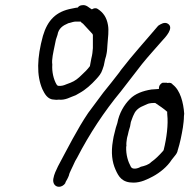

<svg xmlns="http://www.w3.org/2000/svg" viewBox="-20 -712 729 738"><path d="M145 -574C122 -490 120 -422 143 -369C151 -353 162 -329 189 -329C195 -328 200 -328 205 -329C232 -326 250 -339 271 -346C276 -349 280 -351 285 -354C309 -367 331 -387 350 -408C360 -419 369 -429 374 -445L379 -460C380 -468 383 -476 384 -484C387 -493 389 -501 390 -508C392 -518 392 -529 393 -540C395 -568 399 -594 395 -616C390 -645 377 -664 355 -678C349 -682 341 -681 333 -676C323 -681 312 -695 296 -692C289 -692 282 -688 279 -683C276 -683 274 -682 271 -682L256 -679C196 -668 163 -635 145 -574ZM190 -536C191 -544 194 -552 195 -560L201 -578C205 -603 222 -614 241 -622C243 -623 246 -624 248 -624C255 -626 264 -629 270 -629H290C292 -626 295 -623 299 -621C310 -608 324 -595 335 -582C336 -581 336 -579 337 -578V-563V-527C336 -514 335 -502 331 -487L326 -460C326 -459 326 -458 325 -457C316 -445 306 -435 295 -425C281 -411 269 -401 251 -394L235 -388C226 -384 217 -381 205 -382C201 -382 198 -386 197 -388C186 -407 179 -436 181 -464C178 -483 185 -511 190 -536ZM185 -25C182 -8 191 6 207 6C216 6 226 0 231 -8L232 -12C237 -21 241 -27 245 -38C246 -45 250 -52 254 -61C257 -68 263 -79 269 -93L276 -105C324 -198 381 -284 444 -360C470 -394 500 -433 526 -466C551 -497 577 -525 603 -555C615 -568 651 -605 625 -621C612 -629 597 -619 588 -613C540 -556 492 -504 445 -443L438 -433C419 -408 398 -382 377 -356C357 -329 339 -305 319 -278C277 -216 239 -140 203 -73C196 -58 188 -43 185 -25ZM414 -171C406 -125 411 -89 424 -60C436 -33 449 -10 493 -10C522 -10 547 -23 568 -34C594 -48 623 -71 640 -98L652 -113C658 -120 662 -127 663 -134C672 -162 678 -192 683 -222C685 -237 687 -251 687 -265L688 -275C685 -318 673 -365 644 -387C640 -393 633 -395 624 -393C622 -394 620 -394 619 -394H605C597 -391 590 -382 591 -371L590 -370C581 -369 571 -369 562 -368C530 -363 499 -352 479 -331C457 -309 438 -277 431 -239C427 -227 423 -215 421 -204C418 -192 415 -181 414 -171ZM466 -165C467 -174 468 -183 471 -192C473 -202 476 -214 480 -226L483 -243C487 -253 490 -264 495 -273C502 -290 517 -300 535 -307C541 -310 552 -315 557 -315C561 -316 565 -316 568 -316C571 -316 574 -317 577 -316C593 -305 609 -295 623 -282C622 -279 623 -275 623 -271C627 -234 621 -183 609 -135C608 -133 607 -133 607 -132C592 -115 577 -100 561 -89C552 -79 535 -74 521 -71C510 -64 489 -59 483 -71C472 -91 464 -117 465 -147L466 -152C466 -156 465 -160 466 -165Z"/></svg>

Font: Scribbler
Style: Ita
Weight: 400
Designer: Mew Too
Foundry: Cannot Into Space Fonts
Version: Version 1.001